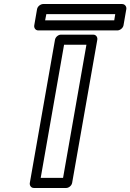

<svg xmlns="http://www.w3.org/2000/svg" viewBox="-20 -908 647 953"><path d="M293 -25H182L298 -686H409ZM309 25C320 25 335 15 338 0L463 -711C465 -722 458 -736 443 -736H282C271 -736 256 -726 253 -711L128 0C126 11 133 25 148 25ZM547 -807H204L210 -838H552ZM563 -757C574 -757 590 -767 593 -782L607 -863C609 -874 601 -888 586 -888H194C183 -888 167 -878 164 -863L150 -782C148 -771 155 -757 170 -757Z"/></svg>

Font: Asimov
Style: WidOuIt
Weight: 500
Designer: Google
Version: Version 2.000980; 2014